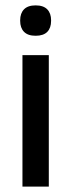

<svg xmlns="http://www.w3.org/2000/svg" viewBox="-20 -694 265 714"><path d="M161.5 0H63.5V-489H161.5ZM112.5 -561Q83.5 -561 69.2 -575.8Q55 -590.5 55 -616.5V-618.5Q55 -644.5 69.2 -659.2Q83.5 -674 112.5 -674Q141.5 -674 155.8 -659.2Q170 -644.5 170 -618.5V-616.5Q170 -590 155.8 -575.5Q141.5 -561 112.5 -561Z"/></svg>

Font: Anek Devanagari Medium Medium
Style: Regular
Weight: 500
Version: Version 1.003